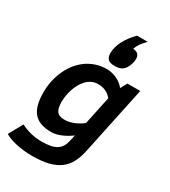

<svg xmlns="http://www.w3.org/2000/svg" viewBox="-266 -921 1084 1227"><g transform="rotate(30 276.5 -307.5)"><path d="M460.9 -9.8Q450.2 41.5 430.4 79.6Q410.6 117.7 377.4 142.8Q344.2 168 294.4 180.4Q244.6 192.9 173.8 192.9Q143.1 192.9 113.8 189.7Q84.5 186.5 58.6 180.9Q32.7 175.3 10.3 167.2Q-12.2 159.2 -28.8 148.9L27.8 45.9Q60.1 63 99.4 73Q138.7 83 181.2 83Q219.2 83 246.6 77.6Q273.9 72.3 292.2 60.3Q310.5 48.3 321.5 29.8Q332.5 11.2 337.9 -15.1L347.2 -57.1Q330.1 -44.4 311.8 -33.9Q293.5 -23.4 275.1 -15.9Q256.8 -8.3 239 -4.2Q221.2 0 205.1 0Q160.2 0 127.9 -11.5Q95.7 -22.9 75.2 -46.9Q54.7 -70.8 44.9 -107.9Q35.2 -145 35.2 -196.8Q35.2 -236.8 43.2 -276.9Q51.3 -316.9 67.1 -353.5Q83 -390.1 106.7 -421.9Q130.4 -453.6 161.4 -476.8Q192.4 -500 230.5 -513.4Q268.6 -526.9 314 -526.9Q334 -526.9 353.3 -522Q372.6 -517.1 389.6 -508.8Q406.7 -500.5 421.1 -489Q435.5 -477.5 445.8 -463.9L472.2 -512.2H566.9ZM413.1 -370.1Q392.6 -393.6 368.2 -404.8Q343.8 -416 312 -416Q287.6 -416 267.1 -406.2Q246.6 -396.5 230.5 -379.9Q214.4 -363.3 202.1 -341.6Q189.9 -319.8 181.9 -296.1Q173.8 -272.5 169.9 -248.3Q166 -224.1 166 -203.1Q166 -178.2 169.7 -160.6Q173.3 -143.1 181.9 -132.1Q190.4 -121.1 204.3 -116Q218.3 -110.8 238.8 -110.8Q267.6 -110.8 299.8 -122.3Q332 -133.8 369.1 -161.1ZM451.2 -808.1Q437.5 -794.4 428 -783Q418.5 -771.5 411.6 -761.2Q404.8 -751 400.4 -741.7Q396 -732.4 393.1 -723.1Q418 -721.7 429.7 -709.7Q441.4 -697.8 441.4 -675.8Q441.4 -663.6 438.5 -650.1Q435.5 -636.7 430.4 -624.5Q425.3 -612.3 418.5 -601.8Q411.6 -591.3 403.3 -585Q391.1 -575.2 376 -572Q360.8 -568.8 341.3 -568.8Q308.1 -568.8 294.2 -583.7Q280.3 -598.6 280.3 -626Q280.3 -649.4 286.6 -672.1Q293 -694.8 304.2 -716.8Q316.9 -741.7 334 -764.2Q351.1 -786.6 372.1 -808.1Z"/></g></svg>

Font: Clear Sans
Style: Bold Italic
Weight: 700
Italic angle: -12°
Foundry: Intel Corporation
Version: Version 1.00